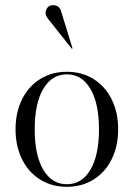

<svg xmlns="http://www.w3.org/2000/svg" viewBox="-20 -711 516 741"><path d="M436 -212Q436 -147 411 -96.5Q386 -46 341 -18Q296 10 238 10Q180 10 135 -18Q90 -46 65 -96.5Q40 -147 40 -212Q40 -277 65 -327.5Q90 -378 135 -406Q180 -434 238 -434Q296 -434 341 -406Q386 -378 411 -327.5Q436 -277 436 -212ZM238 0Q296 0 329 -56Q362 -112 362 -212Q362 -312 329 -368Q296 -424 238 -424Q180 -424 147 -368Q114 -312 114 -212Q114 -112 147 -56Q180 0 238 0ZM257 -523 192 -605 178 -623Q165 -638 160.5 -645.5Q156 -653 156 -660Q156 -673 163.5 -682Q171 -691 184 -691Q208 -691 215 -670L260 -524Z"/></svg>

Font: Libre Caslon Display
Style: Regular
Weight: 400
Designer: Pablo Impallari, Rodrigo Fuenzalida
Foundry: Pablo Impallari, Rodrigo Fuenzalida
Version: Version 1.100; ttfautohint (v1.6) -l 8 -r 50 -G 200 -x 14 -D